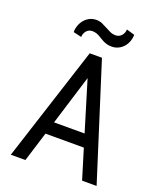

<svg xmlns="http://www.w3.org/2000/svg" viewBox="-164 -1016 928 1116"><g transform="rotate(20 300.0 -457.5)"><path d="M424.3 -184.1H187L129.9 0H39.6L269 -710.9H344.7L570.3 0H480.5ZM211.4 -262.7H400.4L306.6 -571.3ZM475.1 -900.4Q475.1 -878.4 467.5 -858.4Q460 -838.4 446.8 -823.5Q433.6 -808.6 415 -799.8Q396.5 -791 374.5 -791Q358.4 -791 345.7 -794.4Q333 -797.9 322.5 -803Q312 -808.1 302.7 -814.2Q293.5 -820.3 283.9 -825.4Q274.4 -830.6 263.7 -834Q252.9 -837.4 239.7 -837.4Q218.3 -837.4 204.3 -821.5Q190.4 -805.7 189.9 -783.2L139.2 -794.9Q139.2 -816.9 146.7 -837.2Q154.3 -857.4 167.5 -872.8Q180.7 -888.2 199 -897.5Q217.3 -906.7 239.7 -906.7Q260.3 -906.7 276.6 -899.4Q293 -892.1 308.3 -883.5Q323.7 -875 339.6 -867.7Q355.5 -860.4 374.5 -860.4Q384.8 -860.4 394 -864.7Q403.3 -869.1 409.9 -876.5Q416.5 -883.8 420.7 -893.8Q424.8 -903.8 424.8 -915Z"/></g></svg>

Font: Roboto Mono
Style: Regular
Weight: 400
Designer: Google
Version: Version 2.000985; 2015; ttfautohint (v1.3)